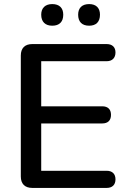

<svg xmlns="http://www.w3.org/2000/svg" viewBox="-20 -921 629 941"><path d="M417 -795C451 -795 470 -814 470 -849C470 -882 451 -901 417 -901C382 -901 363 -882 363 -849C363 -814 382 -795 417 -795ZM236 -795C271 -795 290 -814 290 -849C290 -882 271 -901 236 -901C202 -901 182 -882 182 -849C182 -814 202 -795 236 -795ZM503 0C530 0 546 -15 546 -42C546 -69 530 -84 503 -84H182V-316H481C509 -316 524 -331 524 -358C524 -385 509 -400 481 -400H182V-621H503C530 -621 546 -637 546 -664C546 -690 530 -705 503 -705H138C102 -705 82 -685 82 -649V-56C82 -20 102 0 138 0Z"/></svg>

Font: Nunito SemiBold
Style: Regular
Weight: 600
Designer: Vernon Adams
Foundry: Vernon Adams
Version: Version 3.602